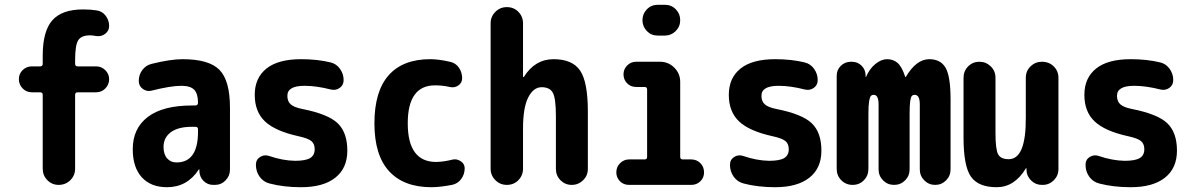

<svg xmlns="http://www.w3.org/2000/svg" viewBox="-20 -780 5040 810"><path d="M360.4 -630.9Q323.2 -630.9 310.1 -610.4Q296.9 -589.8 296.9 -525.4V-510.7Q296.9 -500 307.6 -500H385.7Q408.2 -500 424.3 -483.9Q440.4 -467.8 440.4 -446.3Q440.4 -422.9 424.3 -406.7Q408.2 -390.6 385.7 -390.6H307.6Q296.9 -390.6 296.9 -379.9V-68.4Q296.9 -40 276.9 -20Q256.8 0 227.5 0Q199.2 0 179.7 -20Q160.2 -40 160.2 -68.4V-379.9Q160.2 -390.6 149.4 -390.6H114.3Q91.8 -390.6 75.7 -406.7Q59.6 -422.9 59.6 -446.3Q59.6 -468.8 75.7 -484.4Q91.8 -500 114.3 -500H149.4Q160.2 -500 160.2 -510.7V-544.9Q160.2 -648.4 200.7 -694.3Q241.2 -740.2 330.1 -740.2Q362.3 -740.2 386.7 -736.3Q410.2 -733.4 425.3 -714.4Q440.4 -695.3 440.4 -669.9Q440.4 -650.4 424.3 -637.7Q408.2 -625 386.7 -627.9Q370.1 -630.9 360.4 -630.9Z M815.4 -224.6V-234.4Q815.4 -245.1 803.7 -245.1H790Q731.4 -245.1 700.7 -222.2Q669.9 -199.2 669.9 -160.2Q669.9 -128.9 685.1 -111.8Q700.2 -94.7 724.6 -94.7Q815.4 -94.7 815.4 -224.6ZM750 -530.3Q861.3 -530.3 905.8 -485.4Q950.2 -440.4 950.2 -325.2V-64.5Q950.2 -38.1 931.6 -19Q913.1 0 886.7 0H879.9Q855.5 0 838.9 -16.6Q822.3 -33.2 821.3 -56.6V-64.5Q821.3 -65.4 820.3 -65.4Q818.4 -65.4 818.4 -64.5Q769.5 9.8 684.6 9.8Q616.2 9.8 578.1 -32.2Q540 -74.2 540 -150.4Q540 -238.3 603.5 -286.6Q667 -335 790 -335H803.7Q814.5 -335 815.4 -345.7Q815.4 -384.8 799.3 -401.4Q783.2 -418 745.1 -418Q700.2 -418 619.1 -397.5Q599.6 -392.6 582.5 -404.8Q565.4 -417 565.4 -438.5Q565.4 -464.8 580.6 -484.9Q595.7 -504.9 620.1 -510.7Q699.2 -530.3 750 -530.3Z M1254.9 -320.3Q1364.3 -298.8 1404.8 -259.8Q1445.3 -220.7 1445.3 -144.5Q1445.3 -70.3 1394.5 -30.3Q1343.8 9.8 1250 9.8Q1176.8 9.8 1117.2 -5.9Q1090.8 -12.7 1075.2 -34.7Q1059.6 -56.6 1059.6 -85Q1059.6 -106.4 1077.1 -117.7Q1094.7 -128.9 1115.2 -122.1Q1171.9 -102.5 1224.6 -101.6Q1269.5 -101.6 1288.6 -113.3Q1307.6 -125 1307.6 -150.4Q1307.6 -172.9 1293.9 -184.6Q1280.3 -196.3 1240.2 -205.1Q1141.6 -226.6 1098.1 -267.6Q1054.7 -308.6 1054.7 -379.9Q1054.7 -451.2 1104 -490.7Q1153.3 -530.3 1250 -530.3Q1319.3 -530.3 1375 -516.6Q1399.4 -510.7 1414.6 -489.3Q1429.7 -467.8 1429.7 -442.4Q1429.7 -420.9 1413.1 -409.2Q1396.5 -397.5 1376 -402.3Q1314.5 -418 1264.6 -418Q1191.4 -418 1192.4 -375Q1192.4 -352.5 1206.5 -339.8Q1220.7 -327.1 1254.9 -320.3Z M1887.7 -106.4Q1906.2 -111.3 1923.3 -100.1Q1940.4 -88.9 1940.4 -70.3Q1940.4 -44.9 1925.8 -24.9Q1911.1 -4.9 1886.7 0Q1835 9.8 1799.8 9.8Q1683.6 9.8 1621.6 -57.6Q1559.6 -125 1559.6 -259.8Q1559.6 -394.5 1619.6 -462.4Q1679.7 -530.3 1794.9 -530.3Q1830.1 -530.3 1877.9 -519.5Q1902.3 -514.6 1916 -494.6Q1929.7 -474.6 1929.7 -450.2Q1929.7 -430.7 1913.6 -419.4Q1897.5 -408.2 1877 -413.1Q1847.7 -419.9 1815.4 -419.9Q1700.2 -419.9 1700.2 -259.8Q1700.2 -96.7 1820.3 -96.7Q1853.5 -97.7 1887.7 -106.4Z M2315.4 -530.3Q2394.5 -530.3 2427.2 -482.4Q2460 -434.6 2460 -309.6V-67.4Q2460 -39.1 2439.9 -19.5Q2419.9 0 2392.1 0Q2364.3 0 2344.7 -19.5Q2325.2 -39.1 2325.2 -67.4V-290Q2325.2 -364.3 2312.5 -388.2Q2299.8 -412.1 2265.1 -412.1Q2230.5 -412.1 2208.5 -369.1Q2186.5 -326.2 2186.5 -237.3V-68.4Q2186.5 -40 2167 -20Q2147.5 0 2118.2 0Q2089.8 0 2069.8 -20Q2049.8 -40 2049.8 -68.4V-681.6Q2049.8 -710 2069.8 -730Q2089.8 -750 2118.2 -750Q2147.5 -750 2167 -730Q2186.5 -710 2186.5 -681.6V-456.1Q2186.5 -455.1 2188.5 -455.1Q2190.4 -455.1 2190.4 -456.1Q2237.3 -530.3 2315.4 -530.3Z M2896.5 -107.4Q2918.9 -107.4 2934.6 -91.8Q2950.2 -76.2 2950.2 -52.7Q2950.2 -30.3 2934.6 -15.1Q2918.9 0 2896.5 0H2633.8Q2610.4 0 2595.2 -15.6Q2580.1 -31.2 2580.1 -52.7Q2580.1 -76.2 2596.2 -91.8Q2612.3 -107.4 2633.8 -107.4H2699.2Q2710 -107.4 2710 -118.2V-402.3Q2710 -413.1 2699.2 -413.1H2664.1Q2640.6 -413.1 2625.5 -428.7Q2610.4 -444.3 2610.4 -466.3Q2610.4 -488.3 2626 -503.9Q2641.6 -519.5 2664.1 -519.5H2764.6Q2799.8 -519.5 2824.7 -494.6Q2849.6 -469.7 2849.6 -434.6V-118.2Q2849.6 -107.4 2861.3 -107.4ZM2754.9 -759.8H2785.2Q2812.5 -759.8 2831.1 -740.7Q2849.6 -721.7 2849.6 -694.8Q2849.6 -668 2830.6 -648.9Q2811.5 -629.9 2785.2 -629.9H2754.9Q2727.5 -629.9 2709 -648.9Q2690.4 -668 2690.4 -694.8Q2690.4 -721.7 2709 -740.7Q2727.5 -759.8 2754.9 -759.8Z M3254.9 -320.3Q3364.3 -298.8 3404.8 -259.8Q3445.3 -220.7 3445.3 -144.5Q3445.3 -70.3 3394.5 -30.3Q3343.8 9.8 3250 9.8Q3176.8 9.8 3117.2 -5.9Q3090.8 -12.7 3075.2 -34.7Q3059.6 -56.6 3059.6 -85Q3059.6 -106.4 3077.1 -117.7Q3094.7 -128.9 3115.2 -122.1Q3171.9 -102.5 3224.6 -101.6Q3269.5 -101.6 3288.6 -113.3Q3307.6 -125 3307.6 -150.4Q3307.6 -172.9 3293.9 -184.6Q3280.3 -196.3 3240.2 -205.1Q3141.6 -226.6 3098.1 -267.6Q3054.7 -308.6 3054.7 -379.9Q3054.7 -451.2 3104 -490.7Q3153.3 -530.3 3250 -530.3Q3319.3 -530.3 3375 -516.6Q3399.4 -510.7 3414.6 -489.3Q3429.7 -467.8 3429.7 -442.4Q3429.7 -420.9 3413.1 -409.2Q3396.5 -397.5 3376 -402.3Q3314.5 -418 3264.6 -418Q3191.4 -418 3192.4 -375Q3192.4 -352.5 3206.5 -339.8Q3220.7 -327.1 3254.9 -320.3Z M3900.4 -530.3Q3948.2 -530.3 3969.2 -494.1Q3990.2 -458 3990.2 -360.4V-65.4Q3990.2 -38.1 3971.2 -19Q3952.1 0 3925.3 0Q3898.4 0 3879.4 -19Q3860.4 -38.1 3860.4 -65.4V-339.8Q3860.4 -379.9 3838.9 -379.9Q3831.1 -379.9 3826.7 -375Q3822.3 -370.1 3819.8 -352.5Q3817.4 -335 3817.4 -299.8V-65.4Q3817.4 -38.1 3798.3 -19Q3779.3 0 3752 0Q3724.6 0 3705.6 -19Q3686.5 -38.1 3686.5 -65.4V-339.8Q3686.5 -379.9 3666 -379.9Q3658.2 -379.9 3653.8 -375Q3649.4 -370.1 3646.5 -352.5Q3643.6 -335 3643.6 -299.8V-67.4Q3643.6 -39.1 3624.5 -19.5Q3605.5 0 3577.1 0Q3548.8 0 3529.3 -19.5Q3509.8 -39.1 3509.8 -67.4V-460Q3509.8 -485.4 3527.3 -502.4Q3544.9 -519.5 3570.3 -519.5H3573.2Q3597.7 -519.5 3614.3 -503.4Q3630.9 -487.3 3631.8 -462.9V-456.1Q3631.8 -455.1 3632.8 -455.1Q3633.8 -455.1 3633.8 -456.1Q3648.4 -490.2 3673.3 -510.3Q3698.2 -530.3 3721.7 -530.3Q3749 -530.3 3767.1 -514.2Q3785.2 -498 3798.8 -456.1Q3798.8 -455.1 3799.8 -455.1Q3801.8 -455.1 3801.8 -456.1Q3845.7 -530.3 3900.4 -530.3Z M4376 -519.5Q4405.3 -519.5 4425.3 -500Q4445.3 -480.5 4445.3 -452.1V-66.4Q4445.3 -39.1 4425.8 -19.5Q4406.2 0 4378.9 0H4375Q4348.6 0 4330.1 -18.6Q4311.5 -37.1 4310.5 -61.5V-69.3Q4310.5 -70.3 4309.6 -70.3Q4307.6 -70.3 4307.6 -69.3Q4259.8 9.8 4184.6 9.8Q4107.4 9.8 4076.2 -34.7Q4044.9 -79.1 4044.9 -200.2V-452.1Q4044.9 -480.5 4064.5 -500Q4084 -519.5 4111.8 -519.5Q4139.6 -519.5 4159.7 -500Q4179.7 -480.5 4179.7 -452.1V-219.7Q4179.7 -149.4 4190.9 -128.9Q4202.1 -108.4 4235.4 -108.4Q4308.6 -108.4 4307.6 -283.2V-452.1Q4307.6 -480.5 4327.6 -500Q4347.7 -519.5 4376 -519.5Z M4754.9 -320.3Q4864.3 -298.8 4904.8 -259.8Q4945.3 -220.7 4945.3 -144.5Q4945.3 -70.3 4894.5 -30.3Q4843.8 9.8 4750 9.8Q4676.8 9.8 4617.2 -5.9Q4590.8 -12.7 4575.2 -34.7Q4559.6 -56.6 4559.6 -85Q4559.6 -106.4 4577.1 -117.7Q4594.7 -128.9 4615.2 -122.1Q4671.9 -102.5 4724.6 -101.6Q4769.5 -101.6 4788.6 -113.3Q4807.6 -125 4807.6 -150.4Q4807.6 -172.9 4793.9 -184.6Q4780.3 -196.3 4740.2 -205.1Q4641.6 -226.6 4598.1 -267.6Q4554.7 -308.6 4554.7 -379.9Q4554.7 -451.2 4604 -490.7Q4653.3 -530.3 4750 -530.3Q4819.3 -530.3 4875 -516.6Q4899.4 -510.7 4914.6 -489.3Q4929.7 -467.8 4929.7 -442.4Q4929.7 -420.9 4913.1 -409.2Q4896.5 -397.5 4876 -402.3Q4814.5 -418 4764.6 -418Q4691.4 -418 4692.4 -375Q4692.4 -352.5 4706.5 -339.8Q4720.7 -327.1 4754.9 -320.3Z"/></svg>

Font: Rounded-X Mgen+ 1m bold
Style: Bold
Weight: 700
Designer: [Source Han Sans]
Ryoko NISHIZUKA  (kana & ideographs); Paul D. Hunt (Latin, Greek & Cyrillic); Wenlong ZHANG  (bopomofo
Version: Version 1.059.20150602